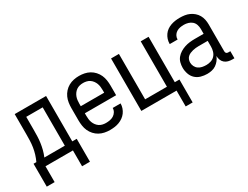

<svg xmlns="http://www.w3.org/2000/svg" viewBox="-65 -1009 2129 1648"><g transform="rotate(-30 1000.0 -185.5)"><path d="M36 157V-70H64Q78 -100 87.5 -131Q97 -162 102 -194.5Q107 -227 108 -259.5Q109 -292 109 -325V-520H420V-70H464V157H386V0H114V157ZM143 -70H346V-450H183V-325Q183 -293 182 -260Q181 -227 176.5 -195Q172 -163 164 -131.5Q156 -100 143 -70Z M750 8Q723 8 696.5 2.5Q670 -3 646.5 -16Q623 -29 604.5 -49.5Q586 -70 575 -94.5Q564 -119 560 -146Q556 -173 556 -200V-320Q556 -347 560 -374Q564 -401 575 -425.5Q586 -450 604.5 -470.5Q623 -491 646.5 -504Q670 -517 696.5 -522.5Q723 -528 750 -528Q777 -528 803.5 -522.5Q830 -517 853.5 -504Q877 -491 895.5 -470.5Q914 -450 925 -425.5Q936 -401 940 -374Q944 -347 944 -320V-225H634V-200Q634 -183 636 -166Q638 -149 644 -133Q650 -117 660.5 -103Q671 -89 685 -79.5Q699 -70 716 -66Q733 -62 750 -62Q770 -62 789.5 -65.5Q809 -69 826 -79.5Q843 -90 853.5 -107.5Q864 -125 864 -145H942Q942 -122 934.5 -100Q927 -78 913.5 -59.5Q900 -41 881 -27.5Q862 -14 840.5 -6Q819 2 796 5Q773 8 750 8ZM866 -295V-320Q866 -337 864 -354Q862 -371 856 -387Q850 -403 839.5 -417Q829 -431 815 -440.5Q801 -450 784 -454Q767 -458 750 -458Q733 -458 716 -454Q699 -450 685 -440.5Q671 -431 660.5 -417Q650 -403 644 -387Q638 -371 636 -354Q634 -337 634 -320V-295Z M1413 157V0H1064V-520H1142V-70H1358V-520H1436V-70H1482V157Z M1714 8Q1683 8 1652.5 -0.5Q1622 -9 1599.5 -30Q1577 -51 1566.5 -81.5Q1556 -112 1556 -143Q1556 -168 1562.5 -193Q1569 -218 1585 -237.5Q1601 -257 1623 -270.5Q1645 -284 1669 -292Q1693 -300 1718 -303Q1743 -306 1769 -306H1858V-355Q1858 -376 1851 -397Q1844 -418 1828 -432Q1812 -446 1791 -452Q1770 -458 1749 -458Q1730 -458 1711 -454.5Q1692 -451 1675.5 -440.5Q1659 -430 1649.5 -413Q1640 -396 1640 -377V-375H1562V-378Q1562 -401 1569 -422.5Q1576 -444 1589 -462.5Q1602 -481 1620.5 -494Q1639 -507 1660.5 -514.5Q1682 -522 1704 -525Q1726 -528 1749 -528Q1773 -528 1797 -524.5Q1821 -521 1843 -511Q1865 -501 1883.5 -485Q1902 -469 1914 -448Q1926 -427 1931 -403Q1936 -379 1936 -355V-87Q1936 -82 1937.5 -77Q1939 -72 1942.5 -68.5Q1946 -65 1951 -63.5Q1956 -62 1961 -62H1982V8H1961Q1941 8 1921.5 3Q1902 -2 1887 -15Q1872 -28 1865 -47Q1858 -66 1858 -86Q1850 -65 1835.5 -46.5Q1821 -28 1802 -15Q1783 -2 1760 3Q1737 8 1714 8ZM1746 -62Q1769 -62 1791.5 -69.5Q1814 -77 1829.5 -94Q1845 -111 1851.5 -134Q1858 -157 1858 -180V-236H1769Q1754 -236 1739 -234.5Q1724 -233 1709.5 -229.5Q1695 -226 1681 -220Q1667 -214 1656 -204Q1645 -194 1639.5 -179.5Q1634 -165 1634 -150Q1634 -130 1643 -111.5Q1652 -93 1668.5 -81.5Q1685 -70 1705 -66Q1725 -62 1746 -62Z"/></g></svg>

Font: Iosevka srxl
Style: Regular
Weight: 400
Monospace: yes
Designer: Belleve Invis
Foundry: Belleve Invis
Version: Version 33.0.1; ttfautohint (v1.8.3)